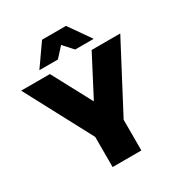

<svg xmlns="http://www.w3.org/2000/svg" viewBox="-222 -1057 1132 1203"><g transform="rotate(-30 343.5 -456.0)"><path d="M702 -701H495L346 -415L193 -701H-15L242 -218V0H450V-222ZM541 -755 431 -912H258L148 -755H282L345 -824L407 -755Z"/></g></svg>

Font: Argentum Sans ExtraBold
Style: Regular
Weight: 800
Designer: Julieta Ulanovsky
Foundry: Julieta Ulanovsky
Version: Version 5.001;February 15, 2019;FontCreator 11.5.0.2425 64-b